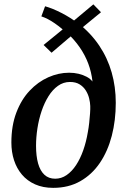

<svg xmlns="http://www.w3.org/2000/svg" viewBox="-20 -872 595 903"><path d="M230 11.5Q182 11.5 145 -5Q108 -21.5 83.2 -50.8Q58.5 -80 46 -118.5Q33.5 -157 33.5 -201.5Q33.5 -281 56.8 -342.2Q80 -403.5 119.2 -445.2Q158.5 -487 207 -508.5Q255.5 -530 305 -530Q328.5 -530 349.5 -525Q370.5 -520 387.8 -510.8Q405 -501.5 415 -488.5Q410 -533.5 395 -573.2Q380 -613 355 -649.2Q330 -685.5 294 -719L341 -725L222.5 -624L185 -660.5L304 -757.5L297 -713Q271 -739 238 -762Q205 -785 174.5 -795L192 -842.5Q227.5 -832.5 269.8 -810.8Q312 -789 348 -761.5L308.5 -759L419 -851.5L455 -814.5L342.5 -722L346 -764.5Q407 -716.5 446.5 -657.8Q486 -599 505.2 -531.2Q524.5 -463.5 524.5 -388.5Q524.5 -306 505.8 -233.5Q487 -161 449.8 -106Q412.5 -51 357.5 -19.8Q302.5 11.5 230 11.5ZM239.5 -31.5Q268.5 -31.5 293.2 -48.5Q318 -65.5 337.8 -95.5Q357.5 -125.5 371.5 -165.2Q385.5 -205 393 -250Q397 -271 399.5 -294Q402 -317 403.5 -338.2Q405 -359.5 404.5 -373.5Q404 -390 399.2 -409.5Q394.5 -429 383.5 -446.5Q372.5 -464 354.5 -475.2Q336.5 -486.5 309 -486.5Q278 -486.5 252.5 -468.2Q227 -450 207.8 -419Q188.5 -388 175.5 -349.2Q162.5 -310.5 156 -268.2Q149.5 -226 149.5 -186Q149.5 -138 159.2 -103.2Q169 -68.5 189 -50Q209 -31.5 239.5 -31.5Z"/></svg>

Font: Merriweather 60pt Medium
Style: Italic
Weight: 500
Italic angle: -7.8°
Version: Version 2.101